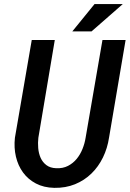

<svg xmlns="http://www.w3.org/2000/svg" viewBox="-20 -906 632 936"><path d="M592.3 -710.9 511.7 -235.8Q503.9 -183.6 481.9 -138.4Q460 -93.3 425.5 -59.8Q391.1 -26.4 345.5 -7.8Q299.8 10.7 244.6 9.8Q193.4 8.8 155 -11.5Q116.7 -31.7 92.3 -65.2Q67.9 -98.6 57.6 -142.3Q47.4 -186 52.7 -234.4L134.8 -710.9H247.1L167 -234.4Q164.1 -210 166.3 -184.1Q168.5 -158.2 178 -136.7Q187.5 -115.2 206.1 -101.1Q224.6 -86.9 254.4 -85.9Q286.6 -84.5 311.3 -97.2Q335.9 -109.9 353.5 -131.1Q371.1 -152.3 382.1 -179.7Q393.1 -207 397.5 -235.4L479.5 -710.9ZM440.9 -886.2H578.6L426.3 -752.9H332.5Z"/></svg>

Font: TypoPRO Roboto Mono
Style: Italic
Weight: 500
Designer: Google
Version: Version 2.000986; 2015; ttfautohint (v1.3)